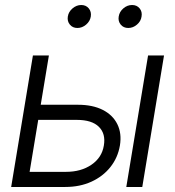

<svg xmlns="http://www.w3.org/2000/svg" viewBox="-20 -743 696 763"><path d="M131.3 -326.7H290Q348.1 -326.7 388.2 -306.4Q428.2 -286.1 446.3 -249.5Q464.4 -212.9 456.5 -164.6Q448.2 -116.2 418.7 -79.1Q389.2 -42 343.3 -21Q297.4 0 239.3 0H24.4L110.8 -522.5H174.3L97.7 -60.1H242.2Q302.2 -60.1 343.5 -88.4Q384.8 -116.7 392.6 -164.1Q400.9 -211.4 373 -239Q345.2 -266.6 285.2 -266.6H121.1ZM481.9 0 568.4 -522.5H631.8L545.4 0ZM489.7 -631.8Q470.7 -631.8 459.7 -645.3Q448.7 -658.7 451.7 -677.2Q454.6 -696.3 470.2 -709.7Q485.8 -723.1 504.9 -723.1Q523.9 -723.1 534.9 -709.7Q545.9 -696.3 542.5 -677.2Q540 -658.7 524.4 -645.3Q508.8 -631.8 489.7 -631.8ZM287.6 -631.8Q268.6 -631.8 257.6 -645.3Q246.6 -658.7 249.5 -677.2Q252.4 -696.3 268.3 -709.7Q284.2 -723.1 302.7 -723.1Q321.8 -723.1 332.8 -709.7Q343.8 -696.3 340.8 -677.2Q337.9 -658.7 322.3 -645.3Q306.6 -631.8 287.6 -631.8Z"/></svg>

Font: Inter 28pt Light
Style: Italic
Weight: 300
Italic angle: -9.3988°
Designer: Rasmus Andersson
Foundry: rsms
Version: Version 4.001;git-66647c0bb